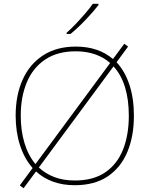

<svg xmlns="http://www.w3.org/2000/svg" viewBox="-20 -972 794 1018"><path d="M690 -358Q690 -250 655.5 -167Q621 -84 551.5 -37Q482 10 376 10Q312 10 260.5 -9Q209 -28 171 -63L105 26L85 11L153 -81Q109 -131 86 -202Q63 -273 63 -359Q63 -467 100 -549.5Q137 -632 208.5 -678.5Q280 -725 382 -725Q502 -725 579 -659L639 -740L659 -725L598 -642Q642 -595 666 -523Q690 -451 690 -358ZM90 -359Q90 -280 109.5 -214.5Q129 -149 168 -102L564 -638Q530 -668 484 -684Q438 -700 382 -700Q284 -700 219 -656Q154 -612 122 -535Q90 -458 90 -359ZM663 -358Q663 -531 582 -620L186 -84Q221 -51 268.5 -33Q316 -15 377 -15Q475 -15 538.5 -58.5Q602 -102 632.5 -179.5Q663 -257 663 -358ZM502 -945Q476 -911 435 -868Q394 -825 354 -792H333V-798Q356 -818 382.5 -846Q409 -874 433.5 -902.5Q458 -931 472 -952H502Z"/></svg>

Font: Noto Sans Thin
Style: Regular
Weight: 100
Designer: Monotype Design Team
Foundry: Monotype Imaging Inc.
Version: Version 2.007